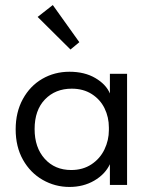

<svg xmlns="http://www.w3.org/2000/svg" viewBox="-20 -732 599 760"><path d="M415 -440H483V0H415V-82Q396 -42 353 -17Q310 8 255 8Q198 8 149 -20Q100 -48 71 -99.5Q42 -151 42 -220Q42 -288 70.5 -340Q99 -392 147.5 -420Q196 -448 255 -448Q315 -448 357.5 -423Q400 -398 415 -362ZM411 -217V-227Q411 -268 394 -303Q377 -338 343.5 -359.5Q310 -381 264 -381Q199 -381 158 -338.5Q117 -296 117 -221Q117 -148 157 -103.5Q197 -59 262 -59Q308 -59 342 -81.5Q376 -104 393.5 -140.5Q411 -177 411 -217ZM129 -665 189 -712 294 -565 259 -536Z"/></svg>

Font: Tilda Sans
Style: Regular
Weight: 400
Designer: ParaType Ltd
Foundry: ParaType Ltd
Version: Version 1.002W